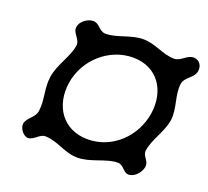

<svg xmlns="http://www.w3.org/2000/svg" viewBox="-107 -725 933 862"><g transform="rotate(20 360.0 -293.5)"><path d="M174 -34C233 -34 278 7 342 7C405 7 465 -34 521 -34C549 -34 558 0 583 0C613 0 639 -32 643 -58C648 -89 615 -100 620 -130C628 -184 670 -236 679 -293C688 -353 656 -408 665 -464C670 -497 714 -509 719 -544C723 -570 707 -594 680 -594C647 -594 630 -559 598 -559C541 -559 499 -594 439 -594C379 -594 326 -559 271 -559C238 -559 231 -594 200 -594C174 -594 141 -571 137 -543C132 -512 171 -496 166 -463C157 -407 113 -354 104 -293C95 -234 117 -185 108 -129C103 -98 66 -83 61 -53C58 -31 81 0 103 0C129 0 148 -34 174 -34ZM192 -297C210 -411 310 -501 424 -501C542 -501 603 -406 586 -293C568 -177 473 -86 357 -86C238 -86 174 -181 192 -297Z"/></g></svg>

Font: Asimov Print
Style: CIt
Weight: 500
Designer: Google
Version: Version 2.000980: 2014